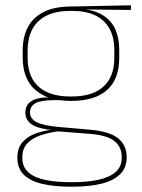

<svg xmlns="http://www.w3.org/2000/svg" viewBox="-20 -518 534 723"><path d="M248 -138Q160 -138 112.8 -179.5Q65.5 -221 65.5 -302V-329Q65.5 -376.5 83.5 -413Q101.5 -449.5 140.8 -471Q180 -492.5 243.5 -493.5L473 -498V-480.5L286 -482.5L285.5 -485Q340 -479.5 371.2 -458.2Q402.5 -437 415.8 -404Q429 -371 429 -330V-300.5Q429 -219.5 383 -178.8Q337 -138 248 -138ZM245.5 168H254Q308 168 349.5 159.2Q391 150.5 414.8 130.2Q438.5 110 438.5 75.5V73.5Q438.5 35.5 410.8 13.2Q383 -9 318 -14L190.5 -24L207 -24.5Q165 -19.5 132.8 -8.5Q100.5 2.5 82.2 22.5Q64 42.5 64 74V75.5Q64 111 87.2 131.2Q110.5 151.5 151.5 159.8Q192.5 168 245.5 168ZM254 185H245.5Q186.5 185 141.5 175Q96.5 165 71 141.2Q45.5 117.5 45.5 76.5V74.5Q45.5 39 65 17Q84.5 -5 116.5 -16.2Q148.5 -27.5 186 -30.5L185 -27.5Q127 -32 101.2 -48.5Q75.5 -65 75.5 -93.5V-94Q75.5 -112 84.5 -124.8Q93.5 -137.5 113.8 -144.5Q134 -151.5 166.5 -151.5V-158L222 -141H183.5Q132.5 -140.5 112.8 -129Q93 -117.5 93 -95V-94.5Q93 -71 118 -58Q143 -45 205 -39.5L320.5 -29.5Q393.5 -23 425.2 3.2Q457 29.5 457 72.5V74.5Q457 115 431.2 139.2Q405.5 163.5 359.8 174.2Q314 185 254 185ZM248 -154.5Q301.5 -154.5 337.5 -171Q373.5 -187.5 392 -220.2Q410.5 -253 410.5 -300.5V-330Q410.5 -376.5 392.5 -409.5Q374.5 -442.5 339.2 -459.8Q304 -477 252 -477H247Q189 -477 153 -458Q117 -439 100.5 -405.5Q84 -372 84 -329V-302Q84 -253.5 102.2 -220.8Q120.5 -188 157 -171.2Q193.5 -154.5 248 -154.5Z"/></svg>

Font: Anek Malayalam Medium Thin
Style: Regular
Weight: 250
Version: Version 1.003